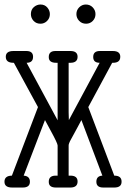

<svg xmlns="http://www.w3.org/2000/svg" viewBox="-20 -839 565 859"><path d="M0 -25.9Q0 -52.7 33.2 -53.2L149.9 -359.9L42 -558.1H40Q5.9 -558.1 5.9 -585Q5.9 -610.8 40 -610.8H98.1Q127.9 -610.8 127.9 -585Q127.9 -558.1 99.1 -558.1L237.8 -300.8V-558.1H231Q197.8 -558.1 198.2 -584Q198.2 -610.8 228 -610.8H294.9Q327.1 -610.8 327.1 -585Q327.1 -559.1 296.9 -558.1H287.1V-336.9L288.1 -301.8L425.8 -558.1Q397 -558.1 397 -584Q397 -610.8 426.8 -610.8H484.9Q518.1 -610.8 518.1 -585Q518.1 -558.1 485.8 -558.1H481.9L375 -359.9L491.2 -53.2Q524.4 -53.2 523.9 -25.9Q523.9 0 491.2 0H441.9Q411.1 0 411.1 -25.9Q411.1 -51.8 438 -53.2L344.2 -301.8Q334.5 -282.7 324.7 -265.4Q314.9 -248 310.1 -238.5Q305.2 -229 300 -220Q294.9 -210.9 293 -207Q291 -203.1 289.6 -199Q288.1 -194.8 287.6 -192.9Q287.1 -190.9 287.1 -188V-53.2H294.9Q327.1 -53.2 327.1 -27.1Q327.1 -1 296.9 0H230Q197.8 0 198.2 -25.9Q198.2 -52.7 228 -53.2H237.8V-188Q237.8 -197.8 207 -253.9Q191.9 -282.7 181.2 -301.8L85.9 -53.2Q113.8 -51.3 113.8 -25.9Q113.8 0 82 0H34.2Q0 0 0 -25.9ZM118.2 -775.9Q118.2 -795.9 131.6 -807.4Q145 -818.8 161.1 -818.8Q180.2 -818.8 191.7 -805.4Q203.1 -792 203.1 -775.9Q203.1 -757.8 190.7 -745.4Q178.2 -732.9 161.1 -732.9Q142.1 -732.9 130.1 -745.8Q118.2 -758.8 118.2 -775.9ZM321.8 -775.9Q321.8 -793.9 334.5 -806.4Q347.2 -818.8 363.8 -818.8Q382.8 -818.8 395 -805.9Q407.2 -793 407.2 -775.9Q407.2 -757.8 395 -745.4Q382.8 -732.9 365.2 -732.9Q346.2 -732.9 334 -745.8Q321.8 -758.8 321.8 -775.9Z"/></svg>

Font: CMU Typewriter Text
Style: Light
Weight: 200
Version: Version 0.7.0